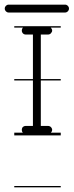

<svg xmlns="http://www.w3.org/2000/svg" viewBox="-64 -576 317 828"><path d="M-2.5 -463V-457H198V-463ZM-2.5 -235V-229H198V-235ZM-2.5 -4V8H198V-4ZM-2.5 226V232H198V226ZM47 -462C41 -462 35 -458 32 -453C31 -450 30 -447 30 -444C30 -441 31 -438 32 -436C35 -430 41 -427 47 -427H78V-33H47C41 -33 35 -30 32 -25C31 -22 30 -19 30 -16C30 -13 31 -10 32 -7C35 -2 41 0 47 0H143C149 0 155 -2 158 -7C160 -10 161 -13 161 -16C161 -19 160 -22 158 -25C155 -30 149 -33 143 -33H112V-427H143C149 -427 155 -430 158 -436C160 -438 161 -441 161 -444C161 -447 160 -450 158 -453C155 -458 149 -462 143 -462ZM216.5 -556H-26.5C-35.9 -556 -43.5 -548.4 -43.5 -539C-43.5 -529.6 -35.9 -522 -26.5 -522H216.5C225.9 -522 233.5 -529.6 233.5 -539C233.5 -548.4 225.9 -556 216.5 -556Z"/></svg>

Font: LetsTraceRuled
Style: Medium
Weight: 500
Version: Version 003.000